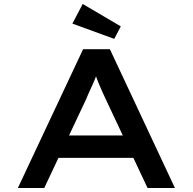

<svg xmlns="http://www.w3.org/2000/svg" viewBox="-20 -948 972 968"><path d="M70 0 399 -700H534L862 0H724L514 -446Q505 -465 496 -485Q487 -505 478.5 -525.5Q470 -546 462.5 -567Q455 -588 448 -608L480 -609Q473 -587 465 -565.5Q457 -544 447.5 -523Q438 -502 429 -482.5Q420 -463 412 -443L203 0ZM217 -152 264 -265H661L686 -152ZM556 -752 345 -829 397 -928 589 -815Z"/></svg>

Font: Lexend Tera Medium
Style: Regular
Weight: 500
Designer: Bonnie Shaver-Troup, Thomas Jockin
Foundry: Lexend
Version: Version 1.007